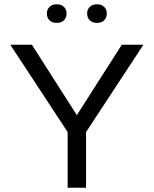

<svg xmlns="http://www.w3.org/2000/svg" viewBox="-20 -877 719 897"><path d="M296 0V-260L28 -668H129L339 -339L549 -668H650L382 -260V0ZM245 -770Q224 -770 211.5 -782Q199 -794 199 -814Q199 -833 211.5 -845Q224 -857 245 -857Q266 -857 278.5 -845Q291 -833 291 -814Q291 -794 278.5 -782Q266 -770 245 -770ZM433 -770Q412 -770 399.5 -782Q387 -794 387 -814Q387 -833 399.5 -845Q412 -857 433 -857Q454 -857 466.5 -845Q479 -833 479 -814Q479 -794 466.5 -782Q454 -770 433 -770Z"/></svg>

Font: Celebes
Style: Regular
Weight: 400
Designer: Anugrah Pasau
Foundry: Lafontype
Version: Version 1.000; ttfautohint (v1.8.4)